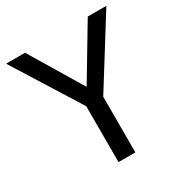

<svg xmlns="http://www.w3.org/2000/svg" viewBox="-165 -831 912 957"><g transform="rotate(-30 291.5 -352.5)"><path d="M243 0V-367L261 -293L3 -705H112L292 -406H294L473 -705H580L323 -293L340 -367V0Z"/></g></svg>

Font: Nunito Sans 7pt SemiCondensed Medium
Style: Regular
Weight: 500
Width: 4
Designer: Vernon Adams
Foundry: Vernon Adams
Version: Version 3.101;gftools[0.9.27]